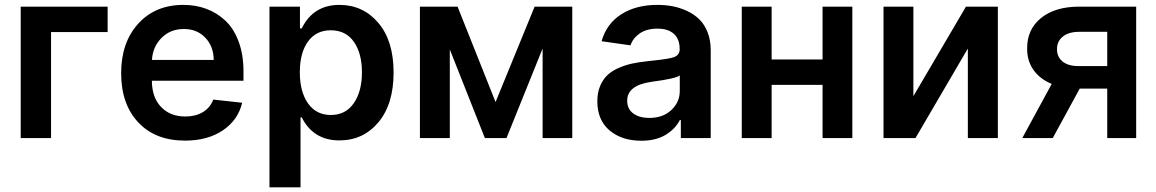

<svg xmlns="http://www.w3.org/2000/svg" viewBox="-20 -573 4800 797"><path d="M426.8 -545.4V-439.9H191.9V0H65.9V-545.4Z M748 10.7Q625 10.7 554 -64.9Q482.9 -140.6 482.9 -269.5Q482.9 -396.5 553.7 -474.6Q624.5 -552.7 741.2 -552.7Q793 -552.7 837.2 -536.1Q881.3 -519.5 916 -486.8Q950.7 -454.1 970.7 -400.1Q990.7 -346.2 990.7 -276.9V-237.8H610.4Q610.8 -168.5 648.7 -128.9Q686.5 -89.4 749.5 -89.4Q791.5 -89.4 821.8 -107.4Q852.1 -125.5 865.2 -159.7L985.4 -146.5Q967.8 -74.2 904.8 -31.7Q841.8 10.7 748 10.7ZM610.8 -324.2H867.2Q866.7 -380.4 832.3 -416.5Q797.9 -452.6 743.2 -452.6Q687 -452.6 650.4 -415.5Q613.8 -378.4 610.8 -324.2Z M1098.6 204.6V-545.4H1225.1V-455.1H1232.4Q1280.8 -552.7 1388.7 -552.7Q1486.8 -552.7 1550.3 -478.3Q1613.8 -403.8 1613.8 -272Q1613.8 -140.6 1550.8 -65.4Q1487.8 9.8 1388.7 9.8Q1280.8 9.8 1232.4 -85.9H1227.5V204.6ZM1353 -95.7Q1415 -95.7 1448.7 -144.8Q1482.4 -193.8 1482.4 -272.9Q1482.4 -351.6 1449 -399.4Q1415.5 -447.3 1353 -447.3Q1292 -447.3 1258.3 -400.4Q1224.6 -353.5 1224.6 -272.9Q1224.6 -192.4 1258.5 -144Q1292.5 -95.7 1353 -95.7Z M2037.1 -149.4 2199.2 -545.4H2355.5V0H2232.4V-371.6L2082.5 0H1992.7L1847.2 -367.7V0H1723.1V-545.4H1879.4Z M2642.1 11.2Q2561 11.2 2510.3 -31.7Q2459.5 -74.7 2459.5 -152.8Q2459.5 -188.5 2471.2 -216.1Q2482.9 -243.7 2501.5 -261.2Q2520 -278.8 2548.1 -291Q2576.2 -303.2 2603.8 -309.1Q2631.3 -314.9 2666.5 -318.8Q2672.9 -319.3 2684.6 -320.8Q2759.8 -328.6 2778.3 -335.9Q2801.3 -345.2 2801.3 -367.7V-370.1Q2801.3 -410.6 2777.3 -432.4Q2753.4 -454.1 2709 -454.1Q2664.6 -454.1 2636 -434.6Q2607.4 -415 2597.2 -384.8L2477.1 -401.9Q2498 -475.1 2559.3 -513.9Q2620.6 -552.7 2708.5 -552.7Q2741.2 -552.7 2771.5 -547.1Q2801.8 -541.5 2831.3 -527.8Q2860.8 -514.2 2882.3 -493.4Q2903.8 -472.7 2917 -439.7Q2930.2 -406.7 2930.2 -365.2V0H2806.2V-74.7H2802.2Q2782.7 -37.1 2742.4 -12.9Q2702.1 11.2 2642.1 11.2ZM2675.3 -83.5Q2731.9 -83.5 2766.8 -116.2Q2801.8 -148.9 2801.8 -195.8V-259.8Q2785.6 -246.6 2684.1 -233.4Q2583.5 -218.8 2583.5 -155.3Q2583.5 -120.6 2608.6 -102.1Q2633.8 -83.5 2675.3 -83.5Z M3183.1 -545.4V-326.2H3394.5V-545.4H3518.1V0H3394.5V-220.7H3183.1V0H3059.1V-545.4Z M3771.5 -173.8 3989.7 -545.4H4122.1V0H3997.6V-371.6L3780.3 0H3647.5V-545.4H3771.5Z M4576.2 0V-205.1H4461.9L4350.1 0H4223.6L4345.7 -224.6Q4296.4 -245.1 4269.8 -283Q4243.2 -320.8 4243.7 -372.1Q4243.2 -451.2 4301.5 -498.3Q4359.9 -545.4 4459.5 -545.4H4696.3V0ZM4576.2 -298.8V-440.9H4459.5Q4416 -440.9 4391.6 -420.9Q4367.2 -400.9 4367.7 -369.1Q4367.2 -337.4 4390.4 -318.1Q4413.6 -298.8 4455.1 -298.8Z"/></svg>

Font: Interop SemBd
Style: Regular
Weight: 600
Designer: Rasmus Andersson, Google, Jang Haemin
Foundry: jhaemin
Version: Version 1.007